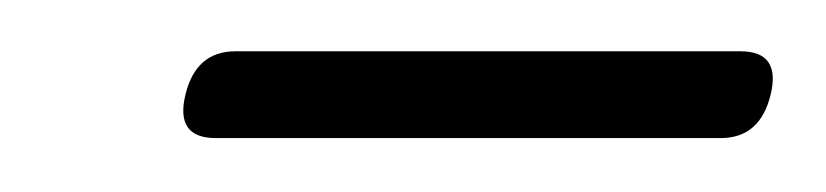

<svg xmlns="http://www.w3.org/2000/svg" viewBox="-20 -554 314 73"><path d="M50.5 -518Q54.5 -534.5 69.5 -534.5H261.5Q277 -534.5 273 -518Q269 -501.5 254 -501.5H62Q46.5 -501.5 50.5 -518Z"/></svg>

Font: Fraunces 144pt S050 Light
Style: Italic
Weight: 300
Italic angle: -16°
Version: Version 1.000; ttfautohint (v1.8.3)